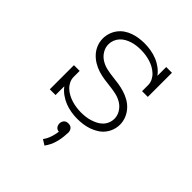

<svg xmlns="http://www.w3.org/2000/svg" viewBox="-209 -657 1018 1018"><g transform="rotate(45 300.0 -148.5)"><path d="M316 8Q292 8 268 4Q244 0 221.5 -9Q199 -18 179 -32.5Q159 -47 145 -66V0H102V-181H145V-136Q145 -118 153 -102Q161 -86 174 -74Q187 -62 203 -53.5Q219 -45 236 -40Q253 -35 270.5 -32.5Q288 -30 306 -30Q322 -30 339 -32Q356 -34 372 -39Q388 -44 403 -51.5Q418 -59 430 -71Q442 -83 448.5 -99Q455 -115 455 -132Q455 -156 442 -177Q429 -198 409 -210.5Q389 -223 365.5 -228.5Q342 -234 318.5 -236.5Q295 -239 271 -242.5Q247 -246 224.5 -253Q202 -260 181 -272.5Q160 -285 144 -302.5Q128 -320 119 -342.5Q110 -365 110 -389Q110 -410 116.5 -430Q123 -450 135.5 -467Q148 -484 165.5 -496Q183 -508 203 -515Q223 -522 243.5 -525Q264 -528 285 -528Q309 -528 333 -524Q357 -520 379.5 -511Q402 -502 421.5 -487.5Q441 -473 455 -454V-520H498V-339H455V-384Q455 -402 447 -418Q439 -434 426 -446Q413 -458 397.5 -466.5Q382 -475 365 -480Q348 -485 330.5 -487.5Q313 -490 295 -490Q279 -490 263 -488Q247 -486 231 -481Q215 -476 201 -468Q187 -460 176 -448Q165 -436 159 -420.5Q153 -405 153 -389Q153 -365 165.5 -344Q178 -323 198.5 -310Q219 -297 242.5 -291.5Q266 -286 289.5 -283.5Q313 -281 336.5 -277.5Q360 -274 383 -267Q406 -260 427 -248Q448 -236 464 -218Q480 -200 489 -177.5Q498 -155 498 -131Q498 -110 491 -89.5Q484 -69 470.5 -52Q457 -35 438.5 -23.5Q420 -12 400 -5Q380 2 358.5 5Q337 8 316 8ZM293 231 263 212Q277 193 284.5 170.5Q292 148 295 125Q289 125 283 122Q277 119 273.5 114.5Q270 110 268 104Q266 98 266 92Q266 85 268.5 78.5Q271 72 275.5 67Q280 62 286.5 60Q293 58 300 58Q307 58 313.5 60Q320 62 324.5 67Q329 72 331.5 78.5Q334 85 334 92V94L333 105Q332 139 322.5 171.5Q313 204 293 231Z"/></g></svg>

Font: Iosevka Etoile Extralight
Style: Regular
Weight: 200
Designer: Belleve Invis
Foundry: Belleve Invis
Version: Version 22.1.2; ttfautohint (v1.8.4)